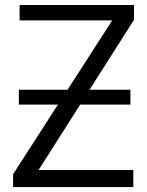

<svg xmlns="http://www.w3.org/2000/svg" viewBox="-20 -760 598 780"><path d="M56.6 -335V-395.5H254.4L436 -677.2H59.6V-739.7H524.4V-679.7L343.8 -395.5H509.8V-335H305.7L136.7 -69.3H521.5V0H33.2V-52.2L215.3 -335Z"/></svg>

Font: News Cycle
Style: Regular
Weight: 500
Version: Version 0.5.2